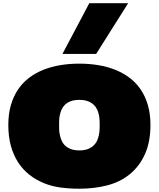

<svg xmlns="http://www.w3.org/2000/svg" viewBox="-20 -1153 978 1182"><path d="M571.8 -820.8H364.3L529.8 -1133.3H769ZM468.3 8.8Q408.7 8.8 353.3 1.5Q297.9 -5.9 249.3 -25.9Q200.7 -45.9 160.6 -77.4Q120.6 -108.9 91.8 -153.1Q63 -197.3 47.1 -254.6Q31.2 -312 31.2 -383.8Q31.2 -451.2 46.9 -505.4Q62.5 -559.6 90.8 -601.6Q119.1 -643.6 158.9 -673.8Q198.7 -704.1 247.3 -723.4Q295.9 -742.7 351.8 -752Q407.7 -761.2 468.3 -761.2Q528.8 -761.2 585 -752Q641.1 -742.7 689.9 -723.1Q738.8 -703.6 778.6 -673.3Q818.4 -643.1 846.7 -601.1Q875 -559.1 890.6 -505.1Q906.2 -451.2 906.2 -383.8Q906.2 -278.3 871.8 -202.9Q837.4 -127.4 777.8 -79.6Q718.3 -31.7 638.7 -11.5Q559.1 8.8 468.3 8.8ZM468.3 -538.1Q437 -538.1 415.8 -530Q394.5 -522 380.6 -508.8Q366.7 -495.6 359.4 -479Q352.1 -462.4 348.4 -445.3Q344.7 -428.2 344.2 -412.1Q343.8 -396 343.8 -383.8Q343.8 -371.6 344.2 -355.5Q344.7 -339.4 348.4 -322Q352.1 -304.7 359.4 -287.6Q366.7 -270.5 380.6 -257.1Q394.5 -243.7 415.8 -235.4Q437 -227.1 468.3 -227.1Q499.5 -227.1 520.8 -235.4Q542 -243.7 556.2 -257.1Q570.3 -270.5 577.9 -287.6Q585.4 -304.7 588.9 -322Q592.3 -339.4 593 -355.5Q593.8 -371.6 593.8 -383.8Q593.8 -396 593 -412.1Q592.3 -428.2 588.9 -445.3Q585.4 -462.4 577.9 -479Q570.3 -495.6 556.2 -508.8Q542 -522 520.8 -530Q499.5 -538.1 468.3 -538.1Z"/></svg>

Font: Holtwood One SC
Style: Regular
Weight: 400
Version: Version 1.000